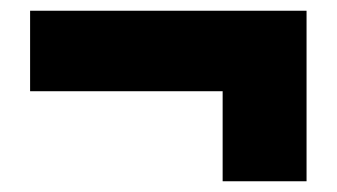

<svg xmlns="http://www.w3.org/2000/svg" viewBox="-20 -454 621 354"><path d="M390.5 -119.8H545.2V-434.2H35.5V-285.8H390.5Z"/></svg>

Font: Golos Text VF
Style: Regular
Weight: 400
Designer: A.Korolkova, Vitaly Kuzmin
Foundry: ParaType Ltd
Version: Version 2.005